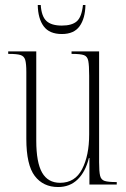

<svg xmlns="http://www.w3.org/2000/svg" viewBox="-20 -743 509 773"><path d="M214 10Q154 10 120 -34.5Q86 -79 86 -184V-453Q86 -487 81.5 -502Q77 -517 62.5 -521.5Q48 -526 17 -526H13V-536H126V-177Q126 -89 149.5 -48Q173 -7 222 -7Q282 -7 310.5 -62Q339 -117 339 -202V-438Q339 -479 335.5 -497.5Q332 -516 318 -521Q304 -526 271 -526H268V-536H379V-90Q379 -52 383 -35.5Q387 -19 401.5 -14.5Q416 -10 448 -10H450V0H340V-107H338Q324 -51 292.5 -20.5Q261 10 214 10ZM229 -606Q179 -606 156 -637Q133 -668 132 -723H144Q147 -677 167 -658.5Q187 -640 229 -640Q270 -640 289.5 -657.5Q309 -675 314 -723H324Q323 -669 300.5 -637.5Q278 -606 229 -606Z"/></svg>

Font: Noto Serif Display ExtraCondensed ExtraLight
Style: Regular
Weight: 200
Width: 2
Designer: Monotype Design Team
Foundry: Monotype Imaging Inc.
Version: Version 2.009